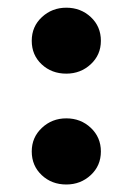

<svg xmlns="http://www.w3.org/2000/svg" viewBox="-20 -480 345 499"><path d="M62.5 -374Q62.5 -411.1 88.9 -435.5Q115.2 -460 152.3 -460Q189.9 -460 216.1 -435.5Q242.2 -411.1 242.2 -374Q242.2 -337.4 215.8 -313Q189.5 -288.6 152.3 -288.6Q114.3 -288.6 88.4 -312.7Q62.5 -336.9 62.5 -374ZM62.5 -86.4Q62.5 -123 88.9 -147.7Q115.2 -172.4 152.3 -172.4Q189.9 -172.4 216.1 -147.7Q242.2 -123 242.2 -86.4Q242.2 -49.3 215.8 -24.9Q189.5 -0.5 152.3 -0.5Q114.3 -0.5 88.4 -24.9Q62.5 -49.3 62.5 -86.4Z"/></svg>

Font: Vazirmatn RD ExtraBold
Style: Regular
Weight: 800
Designer: Saber Rastikerdar
Foundry: Saber Rastikerdar
Version: Version 32.102